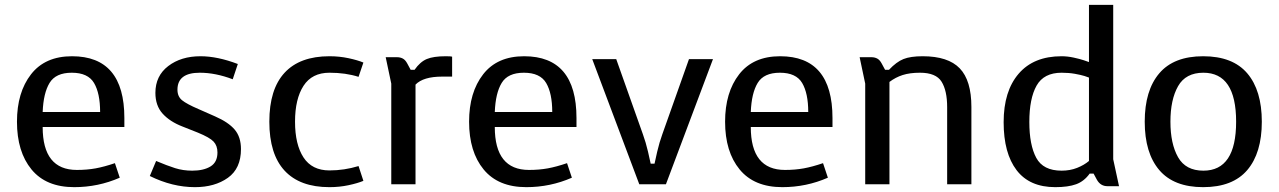

<svg xmlns="http://www.w3.org/2000/svg" viewBox="-20 -760 5275 792"><path d="M50 -258Q50 -134 110 -61Q170 12 286 12Q385 12 474 -27L454 -87Q410 -72 374.5 -65.5Q339 -59 297 -59Q156 -59 156 -236H493V-273Q493 -528 277 -528Q166 -528 108 -453.5Q50 -379 50 -258ZM276 -460Q343 -460 368 -417.5Q393 -375 393 -298H156Q159 -376 184.5 -418Q210 -460 276 -460Z M784 12Q691 12 598 -34L624 -96Q669 -77 702 -66.5Q735 -56 773 -56Q820 -56 848.5 -73.5Q877 -91 877 -131Q877 -159 861 -176Q845 -193 796 -213L733 -238Q681 -258 651 -291Q621 -324 621 -377Q621 -447 674 -487.5Q727 -528 807 -528Q877 -528 961 -496L940 -433Q869 -460 804 -460Q712 -460 712 -390Q712 -362 731 -346.5Q750 -331 799 -310L867 -280Q922 -256 948 -225.5Q974 -195 974 -145Q974 -65 920 -26.5Q866 12 784 12Z M1459 -75 1479 -14Q1455 -4 1417.5 4Q1380 12 1339 12Q1217 12 1154 -56Q1091 -124 1091 -258Q1091 -392 1154 -460Q1217 -528 1339 -528Q1380 -528 1417.5 -520Q1455 -512 1479 -502L1459 -443Q1406 -460 1339 -460Q1267 -460 1232 -406Q1197 -352 1197 -258Q1197 -164 1232 -110.5Q1267 -57 1339 -57Q1400 -57 1459 -75Z M1660 -498 1674 -472H1690Q1713 -505 1740.5 -516.5Q1768 -528 1819 -528Q1841 -528 1845 -526V-444H1804Q1726 -444 1694 -411V0H1594V-415L1571 -524H1618Q1631 -524 1641.5 -518.5Q1652 -513 1660 -498Z M1915 -258Q1915 -134 1975 -61Q2035 12 2151 12Q2250 12 2339 -27L2319 -87Q2275 -72 2239.5 -65.5Q2204 -59 2162 -59Q2021 -59 2021 -236H2358V-273Q2358 -528 2142 -528Q2031 -528 1973 -453.5Q1915 -379 1915 -258ZM2141 -460Q2208 -460 2233 -417.5Q2258 -375 2258 -298H2021Q2024 -376 2049.5 -418Q2075 -460 2141 -460Z M2680 -85H2664Q2662 -96 2653 -134.5Q2644 -173 2632 -206L2522 -516H2423L2617 0H2727L2921 -516H2822L2712 -206Q2700 -173 2691 -134.5Q2682 -96 2680 -85Z M2971 -258Q2971 -134 3031 -61Q3091 12 3207 12Q3306 12 3395 -27L3375 -87Q3331 -72 3295.5 -65.5Q3260 -59 3218 -59Q3077 -59 3077 -236H3414V-273Q3414 -528 3198 -528Q3087 -528 3029 -453.5Q2971 -379 2971 -258ZM3197 -460Q3264 -460 3289 -417.5Q3314 -375 3314 -298H3077Q3080 -376 3105.5 -418Q3131 -460 3197 -460Z M3617 -498 3631 -472H3647Q3678 -505 3707 -516.5Q3736 -528 3786 -528Q3891 -528 3939 -478Q3987 -428 3987 -319V0H3887V-318Q3887 -386 3864 -423Q3841 -460 3775 -460Q3733 -460 3703.5 -450.5Q3674 -441 3649 -422V0H3549V-415L3526 -524H3575Q3588 -524 3598.5 -518.5Q3609 -513 3617 -498Z M4120 -256Q4120 -384 4182 -456Q4244 -528 4359 -528Q4383 -528 4408.5 -522.5Q4434 -517 4450.5 -511.5Q4467 -506 4472 -504V-740H4572V-103L4596 8H4548Q4520 8 4505 -18L4491 -44H4475Q4452 -12 4419 0Q4386 12 4333 12Q4227 12 4173.5 -58Q4120 -128 4120 -256ZM4359 -56Q4394 -56 4423 -67.5Q4452 -79 4472 -96V-440Q4468 -442 4453.5 -446.5Q4439 -451 4414 -455.5Q4389 -460 4359 -460Q4286 -460 4256 -407Q4226 -354 4226 -257Q4226 -162 4254.5 -109Q4283 -56 4359 -56Z M4943 12Q4822 12 4762 -58.5Q4702 -129 4702 -258Q4702 -387 4762 -457.5Q4822 -528 4943 -528Q5065 -528 5125 -457.5Q5185 -387 5185 -258Q5185 -129 5125 -58.5Q5065 12 4943 12ZM5079 -258Q5079 -460 4944 -460Q4871 -460 4839.5 -404.5Q4808 -349 4808 -258Q4808 -167 4839.5 -111.5Q4871 -56 4944 -56Q5079 -56 5079 -258Z"/></svg>

Font: Voces
Style: Regular
Weight: 400
Designer: Ana Paula Megda, Pablo Ugerman
Foundry: Ana Paula Megda, Pablo Ugerman
Version: Version 1.100